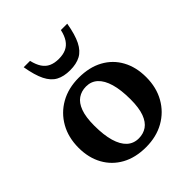

<svg xmlns="http://www.w3.org/2000/svg" viewBox="-194 -799 929 929"><g transform="rotate(-45 271.0 -334.0)"><path d="M272.5 -43Q304 -43 327.8 -59.2Q351.5 -75.5 364.8 -111.2Q378 -147 378 -205Q378 -270 365.2 -313.5Q352.5 -357 328.5 -379.2Q304.5 -401.5 269.5 -401.5Q237.5 -401.5 213.8 -385.2Q190 -369 176.8 -333.5Q163.5 -298 163.5 -239.5Q163.5 -175 176.2 -131.2Q189 -87.5 213.2 -65.2Q237.5 -43 272.5 -43ZM267.5 12Q195.5 12 143.2 -16.8Q91 -45.5 62.5 -97.2Q34 -149 34 -217Q34 -287.5 64.5 -341.5Q95 -395.5 149 -426Q203 -456.5 274.5 -456.5Q346.5 -456.5 398.8 -428Q451 -399.5 479.2 -348Q507.5 -296.5 507.5 -227.5Q507.5 -157 477 -103Q446.5 -49 392.5 -18.5Q338.5 12 267.5 12ZM271 -588.5Q300.5 -588.5 321.2 -598Q342 -607.5 355.8 -628Q369.5 -648.5 376.5 -680.5H420Q409 -616 390.5 -579Q372 -542 343 -526.5Q314 -511 271 -511Q228 -511 199 -526.5Q170 -542 151.5 -579Q133 -616 122 -680.5H165.5Q173 -648.5 186.5 -628Q200 -607.5 221 -598Q242 -588.5 271 -588.5Z"/></g></svg>

Font: Newsreader 16pt 16pt SemiBold
Style: Regular
Weight: 600
Version: Version 1.003